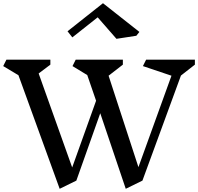

<svg xmlns="http://www.w3.org/2000/svg" viewBox="-20 -1158 1235 1197"><path d="M1108 -687 868 -32 764 19 605 -452 456 -32 352 19 95 -689 0 -746 20 -786H294V-755L221 -700L430 -114L579 -530L524 -690L432 -746L452 -786H746V-755L657 -686L843 -116L1049 -686L871 -746L891 -786H1195V-755ZM830 -935 706 -916 589 -1050 431 -925 401 -963 622 -1138 849 -959Z"/></svg>

Font: Inknut
Style: Antiqua
Weight: 400
Designer: Claus Eggers Srensen
Foundry: Claus Eggers Srensen
Version: Version 1.000; ttfautohint (v1.2) -l 7 -r 28 -G 50 -x 13 -D 